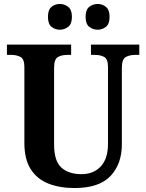

<svg xmlns="http://www.w3.org/2000/svg" viewBox="-20 -939 738 969"><path d="M356 10Q280 10 223 -13Q166 -36 134.5 -86Q103 -136 103 -218V-601Q103 -641 83.5 -651.5Q64 -662 36 -662H15V-714H339V-662H319Q291 -662 272 -651Q253 -640 253 -597V-210Q253 -126 290 -93Q327 -60 391 -60Q452 -60 488.5 -99Q525 -138 525 -213V-601Q525 -641 506 -651.5Q487 -662 459 -662H439V-714H683V-662H662Q634 -662 614.5 -651Q595 -640 595 -597V-211Q595 -111 537.5 -50.5Q480 10 356 10ZM474 -789Q449 -789 430.5 -803.5Q412 -818 412 -854Q412 -890 430.5 -904.5Q449 -919 474 -919Q496 -919 514.5 -904.5Q533 -890 533 -854Q533 -818 514.5 -803.5Q496 -789 474 -789ZM282 -789Q258 -789 240 -803.5Q222 -818 222 -854Q222 -890 240 -904.5Q258 -919 282 -919Q305 -919 324 -904.5Q343 -890 343 -854Q343 -818 324 -803.5Q305 -789 282 -789Z"/></svg>

Font: Noto Serif Devanagari SemiCondensed
Style: Bold
Weight: 700
Width: 4
Designer: Universal Thirst, Indian Type Foundry and the Monotype Design Team
Foundry: Monotype Imaging Inc.
Version: Version 2.004; ttfautohint (v1.8.4.7-5d5b)